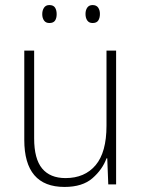

<svg xmlns="http://www.w3.org/2000/svg" viewBox="-20 -729 562 759"><path d="M439 -529V0H408L404 -103H401Q385 -59 345.5 -24.5Q306 10 235 10Q76 10 76 -176V-529H115V-182Q115 -101 146.5 -63Q178 -25 239 -25Q315 -25 358 -76Q401 -127 401 -232V-529ZM147 -673Q147 -688 154 -698.5Q161 -709 175 -709Q191 -709 197.5 -699Q204 -689 204 -673Q204 -657 197.5 -647.5Q191 -638 175 -638Q161 -638 154 -648Q147 -658 147 -673ZM318 -674Q318 -689 325 -699Q332 -709 346 -709Q361 -709 368 -699Q375 -689 375 -674Q375 -658 368.5 -648Q362 -638 346 -638Q332 -638 325 -648Q318 -658 318 -674Z"/></svg>

Font: Noto Sans Arabic SemCond ExtLt
Style: Regular
Weight: 200
Width: 4
Designer: Monotype Design Team, Nadine Chahine, Nizar Qandah and Khaled Hosny
Foundry: Monotype Imaging Inc.
Version: Version 2.012; ttfautohint (v1.8.4.7-5d5b)